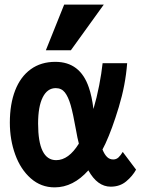

<svg xmlns="http://www.w3.org/2000/svg" viewBox="-20 -802 640 829"><path d="M22.5 -272.5Q22.5 -352.5 45.5 -411.8Q68.5 -471 112.8 -503Q157 -535 219 -535Q326 -535 363.5 -424.5Q376.5 -387.5 383.5 -331.5Q398 -380.5 408.2 -433.2Q418.5 -486 423 -529H529Q522 -435.5 493 -339.8Q464 -244 435.5 -182.5L422.5 -156.5Q431.5 -134.5 442.5 -124Q453.5 -113.5 469 -113.5Q482 -113.5 491.5 -122.2Q501 -131 510 -146L567.5 -69.5Q552 -41.5 524.8 -18.8Q497.5 4 458 4Q400.5 4 361.5 -66.5Q296 7 216 7Q157 7 113 -31.8Q69 -70.5 45.8 -134.5Q22.5 -198.5 22.5 -272.5ZM178 -585 257 -782H428L286 -585ZM222.5 -110.5Q276.5 -110.5 320.5 -182Q314 -206.5 308.5 -239Q295.5 -312 285 -348.5Q274.5 -384.5 260 -403Q245.5 -421.5 220.5 -421.5Q184.5 -421.5 164.5 -381.8Q144.5 -342 144.5 -268.5Q144.5 -110.5 222.5 -110.5Z"/></svg>

Font: JuliaMono Black
Style: Regular
Weight: 900
Monospace: yes
Designer: cormullion
Foundry: corm
Version: Version 0.054; ttfautohint (v1.8.4)